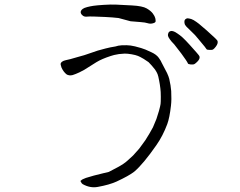

<svg xmlns="http://www.w3.org/2000/svg" viewBox="-20 -752 1040 831"><path d="M842 -579Q823 -603 808 -616Q795 -628 787.5 -636Q780 -644 779 -650Q777 -657 779 -664Q781 -669 786 -671Q791 -674 798 -672Q807 -671 818 -665Q831 -657 841 -649Q856 -637 875 -620Q920 -580 921.5 -575Q923 -570 921.5 -564Q920 -558 914 -550Q908 -542 903 -538.5Q898 -535 888 -536Q876 -536 874 -539Q874 -541 842 -579ZM765 -520Q738 -555 734 -560Q721 -573 715 -582Q709 -590 707 -597Q706 -603 709 -610Q711 -615 717 -617Q722 -619 729 -617Q737 -615 748 -607Q760 -599 770 -590Q784 -577 801 -558Q841 -514 843 -509Q845 -504 843 -498Q841 -492 834 -485Q827 -478 822 -475Q817 -472 805.5 -473Q794 -474 793 -478Q790 -486 765 -520ZM493 -674Q467 -677 435.5 -678.5Q404 -680 385 -680.5Q366 -681 356 -680Q346 -679 339.5 -683.5Q333 -688 330.5 -693.5Q328 -699 330 -704Q332 -709 338 -713.5Q344 -718 357.5 -721.5Q371 -725 385 -727Q399 -729 429.5 -731Q460 -733 483 -732Q506 -731 551.5 -728.5Q597 -726 615 -715.5Q633 -705 641.5 -693.5Q650 -682 652 -673.5Q654 -665 653.5 -659.5Q653 -654 641.5 -651Q630 -648 619.5 -651.5Q609 -655 588 -656.5Q567 -658 545 -660Q521 -667 493 -674ZM609 -145Q627 -173 642 -201Q647 -212 657 -237Q660 -245 668 -272Q674 -294 675 -302Q676 -310 676 -333Q676 -356 674 -370Q672 -387 669 -402Q665 -424 662 -431Q659 -439 651 -451Q649 -453 637 -468Q630 -476 623 -483Q615 -489 602 -497Q585 -507 577 -510Q567 -514 550 -517Q533 -520 520 -520Q513 -520 495 -518Q488 -517 474 -514Q462 -511 440 -503Q424 -497 410 -490Q400 -485 380 -472Q354 -456 345 -450Q337 -446 324 -439Q317 -436 308 -432Q303 -430 294 -427Q285 -425 280 -426Q272 -427 267 -431Q261 -436 255 -444Q250 -451 246 -460Q241 -474 243 -478Q245 -484 256 -489Q261 -491 284 -496Q291 -498 319 -506Q352 -515 353 -516L403 -533Q442 -544 457.5 -547Q473 -550 480 -551Q491 -555 507 -556Q530 -557 545 -555Q561 -553 591 -544Q606 -540 635 -526Q657 -516 667 -502L673 -493Q676 -489 679 -482L703 -436Q710 -421 713 -409V-408Q719 -383 721 -358Q723 -320 720 -295Q714 -242 704 -215Q685 -164 657 -124Q600 -42 561 -9Q538 9 484 34Q453 48 403 57Q370 63 338 45Q333 42 330 35L328 31L331 29Q335 24 352 18Q369 13 386 8Q394 6 426 -2Q450 -8 451 -8Q451 -8 489 -28Q517 -43 532 -57Q554 -78 556 -79L582 -108Z"/></svg>

Font: ToneOZ-Pinyin-Tsuipita-TC
Style: Regular
Weight: 400
Designer: ÂÆ£ÂøóÂáåJeffrey Xuan(jeffreyx@gmail.com, ToneOZ.com) ÈòøÂù§(cjkFonts)
Foundry: ToneOZ
Version: Version 0.24071